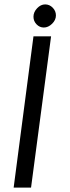

<svg xmlns="http://www.w3.org/2000/svg" viewBox="-20 -851 316 872"><path d="M132 -686H212L121 1H42ZM132 -775Q132 -796 148.5 -813.5Q165 -831 185 -831Q205 -831 219.5 -816Q234 -801 234 -781Q234 -760 216.5 -743Q199 -726 179 -726Q160 -726 146 -740.5Q132 -755 132 -775Z"/></svg>

Font: Bellota Text
Style: Bold Italic
Weight: 700
Italic angle: -7.5°
Designer: Kemie Guaida
Foundry: Kemie Guaida
Version: Version 4.001